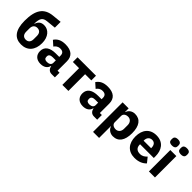

<svg xmlns="http://www.w3.org/2000/svg" viewBox="174 -1941 3330 3330"><g transform="rotate(45 1838.5 -276.0)"><path d="M286 12C440 12 531 -93 531 -263C531 -417 446 -510 336 -510C262 -510 221 -475 199 -407H194C198 -541 227 -583 325 -593L496 -610V-752L326 -735C128 -715 40 -591 40 -325C40 -91 131 12 286 12ZM286 -105C228 -105 194 -143 194 -209V-289C194 -355 228 -393 286 -393C344 -393 378 -355 378 -289V-209C378 -143 344 -105 286 -105Z M1106 0V-115H1057V-345C1057 -469 981 -537 833 -537C723 -537 663 -499 621 -437L709 -359C732 -391 763 -421 822 -421C884 -421 909 -389 909 -338V-305H826C687 -305 601 -252 601 -141C601 -50 659 12 764 12C844 12 902 -24 918 -92H924C933 -36 971 0 1024 0ZM819 -91C775 -91 750 -109 750 -147V-162C750 -200 780 -221 837 -221H909V-159C909 -111 868 -91 819 -91Z M1290 0H1438V-410H1590V-525H1138V-410H1290Z M2144 0V-115H2095V-345C2095 -469 2019 -537 1871 -537C1761 -537 1701 -499 1659 -437L1747 -359C1770 -391 1801 -421 1860 -421C1922 -421 1947 -389 1947 -338V-305H1864C1725 -305 1639 -252 1639 -141C1639 -50 1697 12 1802 12C1882 12 1940 -24 1956 -92H1962C1971 -36 2009 0 2062 0ZM1857 -91C1813 -91 1788 -109 1788 -147V-162C1788 -200 1818 -221 1875 -221H1947V-159C1947 -111 1906 -91 1857 -91Z M2243 200H2391V-88H2396C2411 -31 2469 12 2537 12C2670 12 2739 -85 2739 -263C2739 -441 2670 -537 2537 -537C2469 -537 2411 -495 2396 -437H2391V-525H2243ZM2488 -108C2432 -108 2391 -137 2391 -185V-340C2391 -388 2432 -417 2488 -417C2544 -417 2585 -374 2585 -308V-217C2585 -151 2544 -108 2488 -108Z M3070 12C3166 12 3243 -21 3290 -75L3216 -167C3183 -133 3149 -104 3087 -104C3008 -104 2971 -148 2971 -217V-225H3308V-269C3308 -411 3238 -537 3064 -537C2906 -537 2818 -429 2818 -263C2818 -95 2909 12 3070 12ZM3067 -428C3126 -428 3155 -385 3155 -321V-312H2971V-320C2971 -385 3008 -428 3067 -428Z M3377 -600C3437 -600 3457 -628 3457 -663V-688C3457 -723 3437 -751 3377 -751C3317 -751 3297 -723 3297 -688V-663C3297 -628 3317 -600 3377 -600ZM3597 -600C3657 -600 3677 -628 3677 -663V-688C3677 -723 3657 -751 3597 -751C3537 -751 3517 -723 3517 -688V-663C3517 -628 3537 -600 3597 -600ZM3561 0V-525H3413V0Z"/></g></svg>

Font: LVC Sans
Style: Bold
Weight: 700
Designer: Mike Abbink, Paul van der Laan, Pieter van Rosmalen
Foundry: Bold Monday
Version: Version 3.0